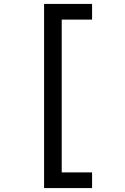

<svg xmlns="http://www.w3.org/2000/svg" viewBox="-20 -850 640 980"><path d="M205 110V-830H450V-750H295V30H450V110Z"/></svg>

Font: JetBrains Mono
Style: Regular
Weight: 400
Monospace: yes
Designer: Philipp Nurullin, Konstantin Bulenkov
Foundry: JetBrains
Version: Version 2.305